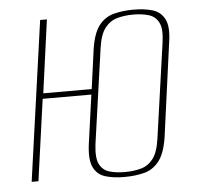

<svg xmlns="http://www.w3.org/2000/svg" viewBox="-47 -647 724 707"><g transform="rotate(-5 315.0 -293.5)"><path d="M384 12Q345 12 315 3Q285 -6 271 -34.5Q257 -63 265 -122L290 -301H110L68 0H43L126 -591H151L114 -321H293L313 -467Q322 -526 344 -554Q366 -582 399 -590.5Q432 -599 472 -599Q512 -599 542 -590Q572 -581 586.5 -553Q601 -525 592 -467L545 -122Q536 -62 513.5 -33.5Q491 -5 458 3.5Q425 12 384 12ZM388 -6Q421 -6 448 -13.5Q475 -21 493 -44.5Q511 -68 518 -117L568 -470Q575 -519 563 -542.5Q551 -566 526.5 -573.5Q502 -581 469 -581Q437 -581 410 -573.5Q383 -566 364.5 -542.5Q346 -519 339 -470L289 -117Q283 -68 294.5 -44.5Q306 -21 330.5 -13.5Q355 -6 388 -6Z"/></g></svg>

Font: Alumni Sans SC Thin
Style: Italic
Weight: 100
Italic angle: -8°
Designer: Robert E. Leuschke
Foundry: Robert E. Leuschke
Version: Version 1.016